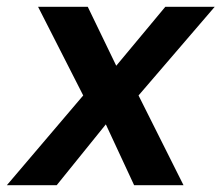

<svg xmlns="http://www.w3.org/2000/svg" viewBox="-41 -546 653 566"><path d="M-20.8 0 204.3 -264.6 71.2 -526H217.7L301.7 -352.2L446.4 -526H592L367.4 -264.6L500 0H354.4L271 -179.4L126.1 0Z"/></svg>

Font: DM Sans 9pt
Style: Italic
Weight: 400
Italic angle: -10°
Designer: Colophon Foundry, Jonny Pinhorn
Foundry: Colophon Foundry
Version: Version 4.004